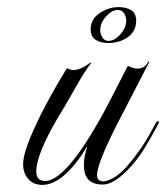

<svg xmlns="http://www.w3.org/2000/svg" viewBox="-20 -514 467 540"><path d="M99 6Q74 6 59 -11Q45 -28 45 -52Q45 -74 58.5 -110Q72 -146 97 -196Q108 -218 125.5 -249.5Q143 -281 168 -322H170Q177 -317 186 -317Q207 -317 234 -338L236 -336Q221 -319 184 -253Q172 -232 161.5 -214Q151 -196 141 -180Q82 -79 82 -32Q82 -5 107 -5Q163 -5 262 -180Q276 -205 295 -242Q314 -279 339 -328H341Q348 -325 354 -323Q360 -321 366 -321Q388 -321 397 -341L400 -340L322 -189Q253 -57 253 -22Q253 -4 270 -4Q282 -4 299.5 -14Q317 -24 336 -45Q360 -73 377.5 -98.5Q395 -124 418 -168Q421 -173 424 -173Q430 -173 424 -163Q406 -129 385.5 -95.5Q365 -62 336 -33Q298 5 269 5Q243 5 229.5 -8Q216 -21 216 -50Q216 -74 226 -103Q159 6 99 6ZM285 -393Q263 -393 249 -402Q235 -411 235 -431Q235 -460 260 -477Q285 -494 313 -494Q336 -494 349.5 -485Q363 -476 363 -456Q363 -426 339.5 -409.5Q316 -393 285 -393ZM285 -399Q302 -399 318.5 -417.5Q335 -436 335 -456Q335 -467 329 -476.5Q323 -486 311 -486Q295 -486 278.5 -468Q262 -450 262 -430Q262 -418 268 -408.5Q274 -399 285 -399Z"/></svg>

Font: Imperial Script
Style: Regular
Weight: 400
Designer: Robert E. Leuschke
Foundry: Robert E. Leuschke
Version: Version 1.010; ttfautohint (v1.8.3)